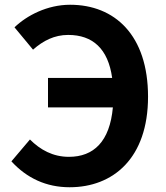

<svg xmlns="http://www.w3.org/2000/svg" viewBox="-20 -774 697 808"><path d="M273 14C456 14 603 -108 603 -367C603 -626 463 -754 275 -754C179 -754 93 -709 41 -659L119 -565C162 -603 209 -627 267 -627C370 -627 435 -569 452 -446H182V-322H455C442 -178 374 -114 270 -114C202 -114 149 -144 106 -187L28 -95C93 -24 175 14 273 14Z"/></svg>

Font: Noto Sans JP
Style: Bold
Weight: 700
Designer: Ryoko NISHIZUKA  (kana, bopomofo & ideographs); Paul D. Hunt (Latin, Greek & Cyrillic); Sandoll Communications , Soo-you
Foundry: Adobe
Version: Version 2.002;hotconv 1.0.116;makeotfexe 2.5.65601